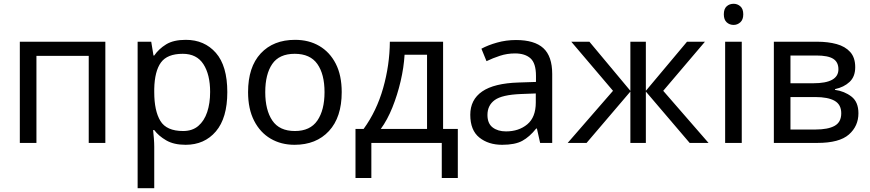

<svg xmlns="http://www.w3.org/2000/svg" viewBox="-20 -757 4610 1017"><path d="M538 -536V0H450V-461H173V0H85V-536Z M964 -546Q1063 -546 1123.5 -477Q1184 -408 1184 -269Q1184 -132 1123.5 -61Q1063 10 963 10Q901 10 860.5 -13.5Q820 -37 797 -68H791Q793 -51 795 -25Q797 1 797 20V240H709V-536H781L793 -463H797Q821 -498 860 -522Q899 -546 964 -546ZM948 -472Q866 -472 832.5 -426Q799 -380 797 -286V-269Q797 -170 829.5 -116.5Q862 -63 950 -63Q999 -63 1030.5 -90Q1062 -117 1077.5 -163.5Q1093 -210 1093 -270Q1093 -362 1057.5 -417Q1022 -472 948 -472Z M1790 -269Q1790 -136 1722.5 -63Q1655 10 1540 10Q1469 10 1413.5 -22.5Q1358 -55 1326 -117.5Q1294 -180 1294 -269Q1294 -402 1361 -474Q1428 -546 1543 -546Q1616 -546 1671.5 -513.5Q1727 -481 1758.5 -419.5Q1790 -358 1790 -269ZM1385 -269Q1385 -174 1422.5 -118.5Q1460 -63 1542 -63Q1623 -63 1661 -118.5Q1699 -174 1699 -269Q1699 -364 1661 -418Q1623 -472 1541 -472Q1459 -472 1422 -418Q1385 -364 1385 -269Z M2327 -536V-74H2405V186H2320V0H1947V186H1863V-74H1906Q1975 -169 2009.5 -290.5Q2044 -412 2045 -536ZM2123 -467Q2119 -399 2102 -326.5Q2085 -254 2058.5 -188Q2032 -122 1997 -74H2242V-467Z M2713 -545Q2811 -545 2858 -502Q2905 -459 2905 -365V0H2841L2824 -76H2820Q2785 -32 2746.5 -11Q2708 10 2640 10Q2567 10 2519 -28.5Q2471 -67 2471 -149Q2471 -229 2534 -272.5Q2597 -316 2728 -320L2819 -323V-355Q2819 -422 2790 -448Q2761 -474 2708 -474Q2666 -474 2628 -461.5Q2590 -449 2557 -433L2530 -499Q2565 -518 2613 -531.5Q2661 -545 2713 -545ZM2739 -259Q2639 -255 2600.5 -227Q2562 -199 2562 -148Q2562 -103 2589.5 -82Q2617 -61 2660 -61Q2728 -61 2773 -98.5Q2818 -136 2818 -214V-262Z M3714 -536 3493 -276 3733 0H3633L3401 -272V0H3319V-272L3087 0H2987L3227 -276L3006 -536H3102L3319 -276V-536H3401V-276L3619 -536Z M3866 -737Q3886 -737 3901.5 -723.5Q3917 -710 3917 -681Q3917 -653 3901.5 -639Q3886 -625 3866 -625Q3844 -625 3829 -639Q3814 -653 3814 -681Q3814 -710 3829 -723.5Q3844 -737 3866 -737ZM3909 -536V0H3821V-536Z M4510 -401Q4510 -351 4480 -323Q4450 -295 4403 -285V-281Q4453 -274 4490 -245.5Q4527 -217 4527 -157Q4527 -89 4476.5 -44.5Q4426 0 4310 0H4079V-536H4309Q4366 -536 4411.5 -523.5Q4457 -511 4483.5 -481.5Q4510 -452 4510 -401ZM4421 -390Q4421 -428 4393.5 -445.5Q4366 -463 4304 -463H4167V-316H4288Q4421 -316 4421 -390ZM4436 -157Q4436 -203 4401 -223Q4366 -243 4298 -243H4167V-71H4300Q4366 -71 4401 -90.5Q4436 -110 4436 -157Z"/></svg>

Font: Noto Sans
Style: Regular
Weight: 400
Designer: Monotype Design Team
Foundry: Monotype Imaging Inc.
Version: Version 2.007